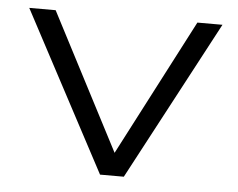

<svg xmlns="http://www.w3.org/2000/svg" viewBox="-42 -538 727 587"><g transform="rotate(5 321.5 -244.5)"><path d="M285 0 25 -489H106L333 -52H314L541 -489H618L358 0Z"/></g></svg>

Font: Nunito Sans 10pt Expanded Light
Style: Regular
Weight: 300
Width: 7
Designer: Vernon Adams
Foundry: Vernon Adams
Version: Version 3.101;gftools[0.9.27]